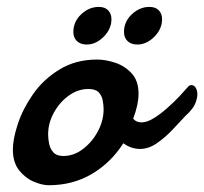

<svg xmlns="http://www.w3.org/2000/svg" viewBox="-20 -529 597 561"><path d="M122.6 12.2Q103 12.2 78.4 1.7Q53.7 -8.8 35.6 -31.7Q17.6 -54.7 17.6 -92.3Q17.6 -122.6 32 -166.5Q46.4 -210.4 76.2 -253.4Q106.4 -296.9 153.8 -325.9Q201.2 -355 263.7 -355Q288.6 -355 316.7 -345.7Q344.7 -336.4 364.7 -314.7Q384.8 -293 384.8 -254.9Q384.8 -223.6 369.1 -182.1Q377.9 -171.4 394 -171.4Q409.2 -171.4 429.2 -183.6Q449.2 -195.8 468.8 -213.4Q488.8 -231 505.1 -248.5Q521.5 -266.1 530.8 -276.9Q534.2 -280.3 539.1 -280.3Q549.8 -280.3 554.7 -266.6Q559.6 -252.9 552.7 -232.2Q545.9 -211.4 521 -189.5Q506.3 -173.8 485.1 -151.1Q463.9 -128.4 439.2 -111.1Q414.6 -93.8 389.2 -93.8Q363.3 -93.8 340.3 -110.4Q304.2 -53.7 248.5 -20.8Q192.9 12.2 122.6 12.2ZM165 -73.2Q195.8 -73.2 222.7 -93.8Q249.5 -114.3 266.1 -145.5Q282.7 -176.8 282.7 -209.5Q282.7 -222.2 280 -236.1Q277.3 -250 268.1 -259.5Q258.8 -269 238.3 -269Q208 -269 181.2 -249.8Q154.3 -230.5 137.5 -200Q120.6 -169.4 120.6 -136.2Q120.6 -124 123.5 -109.1Q126.5 -94.2 136 -83.7Q145.5 -73.2 165 -73.2ZM381.3 -398.9Q363.3 -398.9 352.8 -408.9Q342.3 -418.9 342.3 -435.5Q342.3 -465.8 365.2 -487.3Q388.2 -508.8 416.5 -508.8Q434.6 -508.8 444.1 -498.8Q453.6 -488.8 453.6 -472.2Q453.6 -468.8 452.6 -460.9Q447.8 -436.5 426.8 -417.7Q405.8 -398.9 381.3 -398.9ZM233.4 -398.9Q215.3 -398.9 204.8 -408.9Q194.3 -418.9 194.3 -435.5Q194.3 -465.8 217.3 -487.3Q240.2 -508.8 268.6 -508.8Q286.6 -508.8 296.1 -498.8Q305.7 -488.8 305.7 -472.2Q305.7 -468.8 304.7 -460.9Q299.8 -436.5 278.8 -417.7Q257.8 -398.9 233.4 -398.9Z"/></svg>

Font: Damion
Style: Regular
Weight: 400
Designer: Vernon Adams
Foundry: Vernon Adams
Version: Version 1.100; ttfautohint (v1.8.4.7-5d5b)